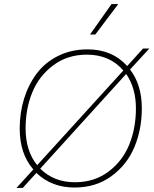

<svg xmlns="http://www.w3.org/2000/svg" viewBox="-20 -913 758 945"><path d="M562 -893 449 -743H423L529 -893ZM715 -674 620 -571Q678 -496 678 -380Q678 -276 641.5 -189Q605 -102 528.5 -46Q452 10 347 10Q234 10 159 -62L92 12H61L144 -79Q77 -156 77 -280Q77 -358 98.5 -427.5Q120 -497 161 -551.5Q202 -606 266.5 -638Q331 -670 411 -670Q532 -670 606 -588L684 -674ZM408 -644Q312 -644 242 -591.5Q172 -539 139 -458.5Q106 -378 106 -281Q106 -170 163 -100L587 -566Q520 -644 408 -644ZM349 -16Q444 -16 513.5 -68Q583 -120 616 -201Q649 -282 649 -379Q649 -480 601 -549L178 -83Q245 -16 349 -16Z"/></svg>

Font: Elaine Sans ExtraLight
Style: Italic
Weight: 275
Italic angle: -13°
Designer: Wei Huang
Foundry: Wei Huang
Version: Version 2.001;December 24, 2019;FontCreator 12.0.0.2547 64-b